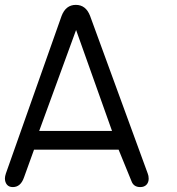

<svg xmlns="http://www.w3.org/2000/svg" viewBox="-20 -760 718 780"><path d="M289.1 -638.2 139.2 -228H435.1ZM514.2 -23.9 461.9 -151.9H118.2L77.1 -38.1Q63.5 0 32.2 0Q16.1 0 8.1 -10Q0 -20 0 -35.2Q0 -43.5 3.9 -55.2L230 -694.8Q247.1 -740.2 288.1 -740.2Q329.1 -740.2 346.2 -694.8L580.1 -55.2Q584 -45.9 584 -34.2Q584 -19 575 -9.5Q565.9 0 549.8 0Q522.9 0 514.2 -23.9Z"/></svg>

Font: BPreplay
Style: Regular
Weight: 400
Designer: Magenta/George Triantafyllakos
Foundry: Magenta/George Triantafyllakos
Version: Version 1.00